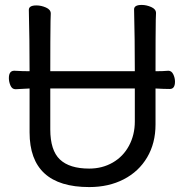

<svg xmlns="http://www.w3.org/2000/svg" viewBox="-20 -735 750 779"><path d="M342 24Q100 24 100 -198V-376L43 -373Q29 -373 22.5 -388Q16 -403 16 -418Q16 -448 38 -448Q72 -446 100 -446Q100 -575 97 -695Q97 -713 128 -713Q147 -713 166.5 -704.5Q186 -696 186 -680Q186 -662 185 -649Q184 -584 184 -446H527Q527 -580 524 -697Q524 -715 555 -715Q574 -715 593.5 -706.5Q613 -698 613 -682Q613 -666 612 -654Q611 -594 611 -446Q641 -446 663 -448Q676 -448 683 -433.5Q690 -419 690 -404Q690 -374 669 -374Q645 -374 611 -376V-230Q611 -154 577 -96.5Q543 -39 482 -7.5Q421 24 342 24ZM342 -51Q395 -51 437.5 -75.5Q480 -100 503.5 -144Q527 -188 527 -242V-376H184V-210Q184 -125 223 -88Q262 -51 342 -51Z"/></svg>

Font: ToneOZ-Pinyin-WenKai-Medium
Style: Medium
Weight: 700
Designer: Fontworks Inc.
Foundry: ToneOZ
Version: Version 0.240331